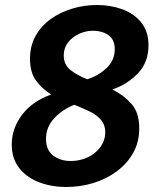

<svg xmlns="http://www.w3.org/2000/svg" viewBox="-20 -736 630 768"><path d="M245 12Q187 12 137.5 -6.5Q88 -25 57.5 -63Q27 -101 27 -158Q27 -222 68 -276.5Q109 -331 185 -358Q149 -380 124.5 -413Q100 -446 100 -501Q100 -553 123 -593.5Q146 -634 184.5 -661Q223 -688 270.5 -702Q318 -716 368 -716Q422 -716 469 -699Q516 -682 545 -646Q574 -610 574 -555Q574 -488 533 -444Q492 -400 430 -378Q474 -356 505.5 -321Q537 -286 537 -223Q537 -168 513 -125Q489 -82 447.5 -51Q406 -20 353.5 -4Q301 12 245 12ZM235 -514Q235 -477 262.5 -455.5Q290 -434 329 -419Q374 -433 406.5 -464Q439 -495 439 -539Q439 -578 413.5 -595.5Q388 -613 353 -613Q323 -613 296 -600.5Q269 -588 252 -566Q235 -544 235 -514ZM164 -180Q164 -136 192.5 -114Q221 -92 263 -92Q300 -92 331.5 -107Q363 -122 382 -148.5Q401 -175 401 -207Q401 -237 383.5 -257Q366 -277 338 -290.5Q310 -304 277 -317Q228 -297 196 -262Q164 -227 164 -180Z"/></svg>

Font: Bitter
Style: Bold Italic
Weight: 700
Italic angle: -9°
Designer: Sol Matas, and Bitter project Authors
Foundry: Sol Matas
Version: Version 2.001